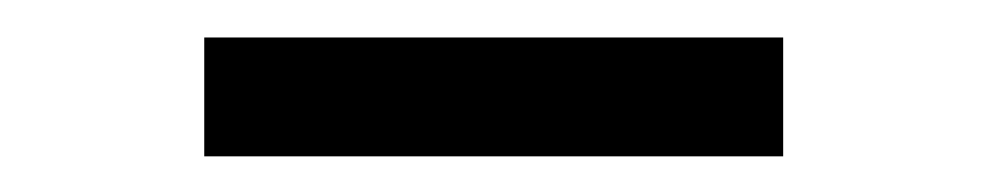

<svg xmlns="http://www.w3.org/2000/svg" viewBox="-20 -678 540 105"><path d="M91.7 -592.5V-657.5H408.3V-592.5Z"/></svg>

Font: Funnel Display
Style: Regular
Weight: 400
Designer: NORD ID, Kristian Moeller
Foundry: Dicotype
Version: Version 1.000